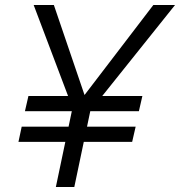

<svg xmlns="http://www.w3.org/2000/svg" viewBox="-20 -750 722 770"><path d="M682 -730 390 -365H551L537 -304H342L329 -242H524L510 -181H316L278 0H204L242 -181H54L67 -242H255L268 -304H80L94 -365H253L115 -730H196L319 -369L595 -730Z"/></svg>

Font: Nacelle Light
Style: Italic
Weight: 300
Italic angle: -12°
Designer: Sora Sagano
Foundry: Sora Sagano
Version: Version 1.000;FEAKit 1.0